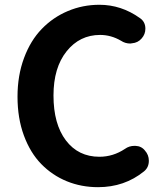

<svg xmlns="http://www.w3.org/2000/svg" viewBox="-20 -774 696 808"><path d="M392.6 13.7Q322.3 13.7 261.2 -11.2Q200.2 -36.1 153.8 -83.5Q107.4 -130.9 80.6 -203.6Q53.7 -276.4 53.7 -367.2Q53.7 -456.1 81.1 -529.8Q108.4 -603.5 155.8 -652.3Q203.1 -701.2 265.6 -727.5Q328.1 -753.9 398.4 -753.9Q490.2 -753.9 568.4 -698.2Q591.8 -682.6 591.8 -653.3Q591.8 -629.9 576.2 -612.3Q560.5 -593.8 535.2 -591.8Q532.2 -590.8 528.3 -590.8Q506.8 -590.8 489.3 -602.5Q447.3 -627 401.4 -627Q315.4 -627 260.3 -558.1Q205.1 -489.3 205.1 -372.1Q205.1 -252 257.3 -183.1Q309.6 -114.3 398.4 -114.3Q456.1 -114.3 505.9 -147.5Q523.4 -160.2 545.9 -160.2Q547.9 -160.2 549.8 -160.2Q575.2 -159.2 589.8 -140.6Q606.4 -122.1 606.4 -97.7Q606.4 -69.3 585.9 -52.7Q503.9 13.7 392.6 13.7Z"/></svg>

Font: Gen Jyuu GothicX Bold
Style: Bold
Weight: 700
Designer: Ryoko NISHIZUKA (kana &amp; ideographs); Paul D. Hunt (Latin, Greek &amp; Cyrillic); Wenlong ZHANG (bopomofo); Sandoll C
Version: Version 1.058.20140828